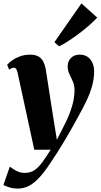

<svg xmlns="http://www.w3.org/2000/svg" viewBox="-46 -859 590 1126"><path d="M57 -433.5Q53.5 -449.5 48 -455.8Q42.5 -462 35.5 -462Q28 -462 21.8 -459.2Q15.5 -456.5 7.5 -450.5L-4 -479Q7 -492 26.5 -505.8Q46 -519.5 72.5 -529Q99 -538.5 130.5 -538.5Q160 -538.5 178.8 -528.2Q197.5 -518 207.8 -497.8Q218 -477.5 223 -448Q228 -417 234.2 -376.8Q240.5 -336.5 247.2 -292.5Q254 -248.5 260.8 -205.5Q267.5 -162.5 273.5 -126L287.5 -39L333.5 -129.5Q347.5 -157 358.2 -183.8Q369 -210.5 376.5 -235.8Q384 -261 387.5 -284.8Q391 -308.5 391 -329.5Q391 -359.5 381 -381.8Q371 -404 361 -424.5Q351 -445 351 -470.5Q351 -500 370.5 -519.2Q390 -538.5 421 -538.5Q451 -538.5 469.8 -524.2Q488.5 -510 497.2 -487.8Q506 -465.5 506 -442Q506 -396.5 493.8 -353.5Q481.5 -310.5 460.8 -267Q440 -223.5 414 -177.5Q399.5 -150.5 384.8 -124.2Q370 -98 355 -72Q340 -46 323.8 -19.2Q307.5 7.5 289.8 35.8Q272 64 251 94.5Q219.5 143 189.2 177.2Q159 211.5 127.2 229.2Q95.5 247 58.5 247Q33 247 11 240.5Q-11 234 -26 226L11.5 118Q22 127 46.2 141Q70.5 155 99 155Q134 155 158.5 137.2Q183 119.5 204.8 89Q226.5 58.5 251.5 19H155ZM273 -611.5 431.5 -839 524 -756Q511.5 -742 491 -723Q470.5 -704 445.2 -683.8Q420 -663.5 393.8 -644.8Q367.5 -626 343 -610.8Q318.5 -595.5 300.5 -587.5Z"/></svg>

Font: Merriweather 96pt Black
Style: Italic
Weight: 900
Italic angle: -7.8°
Version: Version 2.101